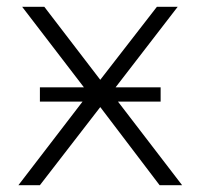

<svg xmlns="http://www.w3.org/2000/svg" viewBox="-20 -543 587 563"><path d="M451 -245H326L514 0H448L274 -229L97 0H34L222 -245H97V-287H226L45 -523H110L274 -309L440 -523H501L319 -287H451Z"/></svg>

Font: Montserrat-Alt1 Light
Style: Regular
Weight: 300
Designer: Differentunic
Foundry: Differentunic
Version: Version 7.222